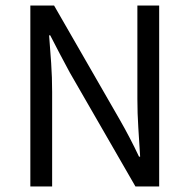

<svg xmlns="http://www.w3.org/2000/svg" viewBox="-20 -676 687 696"><path d="M90 0V-656H176L413 -244Q432 -211 450 -176.5Q468 -142 484 -108H488Q485 -158 481.5 -211.5Q478 -265 478 -317V-656H557V0H471L233 -413Q215 -446 197 -480.5Q179 -515 162 -548H158Q162 -499 165.5 -447Q169 -395 169 -343V0Z"/></svg>

Font: Mada
Style: Regular
Weight: 400
Designer: Khaled Hosny
Version: Version 1.5